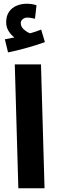

<svg xmlns="http://www.w3.org/2000/svg" viewBox="-20 -1006 311 1026"><path d="M78 0 59 -662H199L218 0ZM23 -726 6 -796Q38 -802 57 -806Q39 -819 26 -840Q13 -861 13 -886Q13 -922 29 -944Q45 -966 70 -976Q95 -986 122 -986Q151 -986 175 -978L167 -906Q157 -908 147 -910Q137 -912 125 -912Q112 -912 101.5 -903.5Q91 -895 91 -883Q91 -863 107.5 -848.5Q124 -834 141 -828Q173 -837 200 -848L220 -781Q182 -767 127.5 -751.5Q73 -736 23 -726Z"/></svg>

Font: Noto IKEA Arabic
Style: Bold
Weight: 700
Designer: Monotype Design Team
Foundry: Monotype Imaging Inc.
Version: Version 1.200